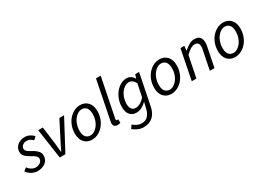

<svg xmlns="http://www.w3.org/2000/svg" viewBox="-18 -1600 3723 2713"><g transform="rotate(-30 1843.5 -244.0)"><path d="M163 12Q139 12 114.5 5Q90 -2 67.5 -14.5Q45 -27 26.5 -44Q8 -61 -4 -80L44 -118Q67 -86 99 -66.5Q131 -47 169 -47Q190 -47 208.5 -53.5Q227 -60 241.5 -71Q256 -82 264 -96.5Q272 -111 272 -128Q272 -141 267.5 -152Q263 -163 253 -173.5Q243 -184 225.5 -195Q208 -206 183 -220Q126 -251 99 -281Q72 -311 72 -353Q72 -385 85.5 -412Q99 -439 121.5 -458Q144 -477 174.5 -487.5Q205 -498 239 -498Q284 -498 319.5 -480Q355 -462 382 -433L338 -390Q318 -410 294 -424Q270 -438 237 -438Q198 -438 171.5 -415.5Q145 -393 145 -362Q145 -347 152 -335Q159 -323 171 -313Q183 -303 198.5 -294Q214 -285 231 -276Q264 -258 285.5 -241.5Q307 -225 320.5 -208.5Q334 -192 339.5 -175Q345 -158 345 -138Q345 -104 331.5 -76Q318 -48 293.5 -28.5Q269 -9 235.5 1.5Q202 12 163 12Z M528 0 457 -486H533L569 -205Q573 -170 576 -132.5Q579 -95 583 -60H587Q604 -96 622 -132.5Q640 -169 659 -205L802 -486H879L620 0Z M1054 12Q975 12 928 -40Q881 -92 881 -183Q881 -252 903 -310Q925 -368 962 -409.5Q999 -451 1046 -474.5Q1093 -498 1143 -498Q1222 -498 1269.5 -446Q1317 -394 1317 -303Q1317 -234 1294.5 -176Q1272 -118 1235.5 -76.5Q1199 -35 1151.5 -11.5Q1104 12 1054 12ZM1062 -52Q1096 -52 1127.5 -71.5Q1159 -91 1184 -124Q1209 -157 1224 -202Q1239 -247 1239 -298Q1239 -364 1212.5 -399.5Q1186 -435 1135 -435Q1102 -435 1070 -415.5Q1038 -396 1013 -362.5Q988 -329 973 -284Q958 -239 958 -188Q958 -122 984.5 -87Q1011 -52 1062 -52Z M1466 12Q1434 12 1417.5 -4.5Q1401 -21 1401 -51Q1401 -67 1407 -93L1530 -712H1607L1482 -89Q1480 -81 1480 -77Q1480 -73 1480 -70Q1480 -52 1497 -52Q1500 -52 1503 -52.5Q1506 -53 1513 -55L1514 4Q1504 8 1493 10Q1482 12 1466 12Z M1773 224Q1724 224 1681 205Q1638 186 1603 157L1639 104Q1667 128 1701 145Q1735 162 1776 162Q1839 162 1876 122.5Q1913 83 1929 17L1954 -87Q1916 -49 1874 -27Q1832 -5 1785 -5Q1723 -5 1683.5 -48Q1644 -91 1644 -176Q1644 -243 1665.5 -301.5Q1687 -360 1723 -403.5Q1759 -447 1805.5 -472.5Q1852 -498 1901 -498Q1939 -498 1970 -478Q2001 -458 2018 -425H2021L2040 -486H2103L2001 23Q1981 120 1923 172Q1865 224 1773 224ZM1810 -69Q1845 -69 1885 -90.5Q1925 -112 1960 -154L2003 -362Q1980 -400 1956 -417Q1932 -434 1904 -434Q1869 -434 1836 -413.5Q1803 -393 1778 -358.5Q1753 -324 1738 -279.5Q1723 -235 1723 -187Q1723 -127 1746 -98Q1769 -69 1810 -69Z M2348 12Q2269 12 2222 -40Q2175 -92 2175 -183Q2175 -252 2197 -310Q2219 -368 2256 -409.5Q2293 -451 2340 -474.5Q2387 -498 2437 -498Q2516 -498 2563.5 -446Q2611 -394 2611 -303Q2611 -234 2588.5 -176Q2566 -118 2529.5 -76.5Q2493 -35 2445.5 -11.5Q2398 12 2348 12ZM2356 -52Q2390 -52 2421.5 -71.5Q2453 -91 2478 -124Q2503 -157 2518 -202Q2533 -247 2533 -298Q2533 -364 2506.5 -399.5Q2480 -435 2429 -435Q2396 -435 2364 -415.5Q2332 -396 2307 -362.5Q2282 -329 2267 -284Q2252 -239 2252 -188Q2252 -122 2278.5 -87Q2305 -52 2356 -52Z M2682 0 2778 -486H2841L2834 -413H2838Q2880 -449 2921 -473.5Q2962 -498 3008 -498Q3070 -498 3096.5 -466Q3123 -434 3123 -377Q3123 -360 3121.5 -345Q3120 -330 3115 -310L3053 0H2977L3037 -300Q3041 -320 3043 -332Q3045 -344 3045 -357Q3045 -394 3028 -413Q3011 -432 2973 -432Q2944 -432 2908.5 -411Q2873 -390 2827 -344L2758 0Z M3388 12Q3309 12 3262 -40Q3215 -92 3215 -183Q3215 -252 3237 -310Q3259 -368 3296 -409.5Q3333 -451 3380 -474.5Q3427 -498 3477 -498Q3556 -498 3603.5 -446Q3651 -394 3651 -303Q3651 -234 3628.5 -176Q3606 -118 3569.5 -76.5Q3533 -35 3485.5 -11.5Q3438 12 3388 12ZM3396 -52Q3430 -52 3461.5 -71.5Q3493 -91 3518 -124Q3543 -157 3558 -202Q3573 -247 3573 -298Q3573 -364 3546.5 -399.5Q3520 -435 3469 -435Q3436 -435 3404 -415.5Q3372 -396 3347 -362.5Q3322 -329 3307 -284Q3292 -239 3292 -188Q3292 -122 3318.5 -87Q3345 -52 3396 -52Z"/></g></svg>

Font: TypoPRO Source Sans Pro
Style: Italic
Weight: 400
Italic angle: -11°
Designer: Paul D. Hunt
Foundry: Adobe Systems Incorporated
Version: Version 1.075;PS 2.000;hotconv 1.0.86;makeotf.lib2.5.63406